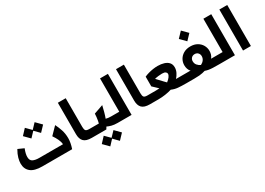

<svg xmlns="http://www.w3.org/2000/svg" viewBox="-5 -1748 4138 2999"><g transform="rotate(-30 2064.5 -248.0)"><path d="M296 0Q155 0 89 -54.5Q23 -109 23 -206Q23 -250 38 -305.5Q53 -361 93 -431L198 -384Q179 -336 172 -303.5Q165 -271 165 -245Q165 -181 207.5 -160Q250 -139 318 -139H749Q744 -185 722 -232.5Q700 -280 665 -330L791 -459Q821 -400 843.5 -332Q866 -264 866.5 -182Q867 -100 833 0ZM366 -463 269 -561 360 -659 450 -568 536 -659 633 -561 540 -463 451 -553Z M1187 0Q1086 0 1044 -44Q1002 -88 1002 -174V-740H1144V-221Q1144 -176 1158.5 -157.5Q1173 -139 1223 -139H1262V0Z M1262 -139H1395Q1400 -155 1405 -185Q1410 -215 1414 -247.5Q1418 -280 1418 -304L1584 -362Q1570 -302 1556 -250Q1542 -198 1524 -150Q1565 -139 1618 -139H1657V0H1654Q1593 0 1549 -11.5Q1505 -23 1473 -39Q1462 -19 1450 0H1262Q1232 0 1232 -70Q1232 -139 1262 -139ZM1371 260 1274 162 1365 64 1455 154 1541 64 1638 162 1545 260 1456 169Z M1657 -139H1763V-740H1905V0H1657Q1627 0 1627 -70Q1627 -139 1657 -139Z M2236 0Q2135 0 2093 -44Q2051 -88 2051 -174V-740H2193V-221Q2193 -176 2207.5 -157.5Q2222 -139 2272 -139H2311V0Z M2311 -139H2427Q2462 -139 2489 -142L2394 -232V-407Q2427 -422 2469 -434Q2511 -446 2555 -452.5Q2599 -459 2637 -459Q2701 -459 2752 -443Q2803 -427 2832 -393.5Q2861 -360 2861 -307Q2861 -260 2839 -216Q2817 -172 2786 -139Q2796 -139 2805.5 -139Q2815 -139 2826 -139H2923V0H2889Q2804 0 2744 -5.5Q2684 -11 2631 -35Q2579 -19 2516.5 -9.5Q2454 0 2388 0H2311Q2281 0 2281 -70Q2281 -139 2311 -139ZM2639 -162Q2675 -189 2697 -218.5Q2719 -248 2719 -273Q2719 -291 2700.5 -306Q2682 -321 2637 -321Q2607 -321 2570 -316.5Q2533 -312 2504 -304L2600 -202Q2611 -191 2620.5 -181Q2630 -171 2639 -162Z M2923 -139H3041Q3045 -137 3046.5 -135.5Q3048 -134 3051 -133Q3026 -161 3015.5 -192.5Q3005 -224 3005 -259Q3005 -314 3032 -361.5Q3059 -409 3110 -438.5Q3161 -468 3232 -468Q3303 -468 3354 -438.5Q3405 -409 3432 -361.5Q3459 -314 3459 -259Q3459 -228 3450.5 -197.5Q3442 -167 3419 -139H3521V0H3485Q3421 0 3377 -1.5Q3333 -3 3300.5 -8.5Q3268 -14 3237 -25Q3213 -18 3189 -12.5Q3165 -7 3129.5 -3.5Q3094 0 3034 0H2923Q2893 0 2893 -70Q2893 -139 2923 -139ZM3233 -133Q3270 -151 3291.5 -180.5Q3313 -210 3313 -248Q3313 -282 3291 -306Q3269 -330 3232 -330Q3195 -330 3172.5 -306Q3150 -282 3150 -248Q3150 -206 3174 -177.5Q3198 -149 3233 -133ZM3234 -560 3137 -658 3230 -756 3327 -658Z M3521 -139H3627V-740H3769V0H3521Q3491 0 3491 -70Q3491 -139 3521 -139Z M3915 -740H4057V0H3915Z"/></g></svg>

Font: Readex Pro SemiBold
Style: Regular
Weight: 600
Designer: Bonnie Shaver-Troup, Thomas Jockin
Foundry: Lexend
Version: Version 1.204; ttfautohint (v1.8.4.7-5d5b)